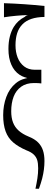

<svg xmlns="http://www.w3.org/2000/svg" viewBox="-21 -859 305 1179"><path d="M47.9 -175.8Q47.9 -135.7 59.1 -106.7Q70.3 -77.6 94 -56.6Q117.7 -35.6 153.3 -21Q192.4 -5.4 213.4 16.1Q233.9 37.1 242.9 64.7Q252 92.3 252 129.9Q252 181.6 238.3 235.8Q231 263.7 218.3 299.8H196.8Q204.1 265.6 208.7 235.6Q213.4 205.6 213.4 174.3Q213.4 143.1 207.3 123.5Q201.2 104 185.5 89.4Q169.9 74.7 141.1 64Q92.3 43 60.1 15.6Q28.3 -11.7 13.4 -52.5Q-1.5 -93.3 -1.5 -152.3Q-1.5 -211.4 17.6 -263.4Q36.6 -315.4 76.2 -348.1Q99.6 -367.7 129.9 -375.5Q138.2 -378.4 146.5 -379.4Q138.2 -383.3 130.4 -384.8Q113.8 -390.1 99.1 -399.9Q66.4 -421.4 48.6 -461.9Q30.8 -502.4 30.8 -558.1Q30.8 -601.6 39.6 -635.3Q48.3 -668.9 63.5 -693.8Q87.9 -733.4 130.9 -755.4Q142.1 -766.1 153.3 -766.6Q78.6 -764.6 3.4 -752.9Q3.4 -801.3 3.4 -839.4Q127.4 -835.4 252 -822.3Q252 -793.5 252 -754.9Q159.7 -753.9 116.7 -709.5Q94.2 -686.5 84.2 -654.5Q74.2 -622.6 74.2 -581.1Q74.2 -539.1 87.4 -505.4Q100.6 -471.7 127.2 -451.2Q153.8 -430.7 192.4 -430.7H214.8H232.9Q232.9 -390.1 232.9 -346.7Q214.4 -349.1 193.8 -349.1Q190.4 -349.1 187 -349.1Q140.6 -349.1 109.1 -326.7Q77.6 -304.2 62.7 -265.4Q47.9 -226.6 47.9 -175.8Z"/></svg>

Font: Scarab Serif
Style: Condensed-Light
Weight: 300
Designer: John Roberts
Foundry: Scarab
Version: 1.0